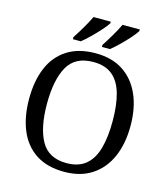

<svg xmlns="http://www.w3.org/2000/svg" viewBox="-134 -1035 1009 1150"><g transform="rotate(15 371.0 -460.5)"><path d="M371 10Q265 10 195 -36Q125 -82 90.5 -165Q56 -248 56 -359Q56 -470 90.5 -552Q125 -634 195.5 -679.5Q266 -725 372 -725Q473 -725 542.5 -679.5Q612 -634 648.5 -551.5Q685 -469 685 -358Q685 -247 648.5 -164.5Q612 -82 542 -36Q472 10 371 10ZM371 -44Q446 -44 490.5 -81.5Q535 -119 554.5 -189Q574 -259 574 -358Q574 -457 554.5 -527Q535 -597 490.5 -634Q446 -671 372 -671Q260 -671 213.5 -589Q167 -507 167 -358Q167 -210 213.5 -127Q260 -44 371 -44ZM397 -784Q418 -816 442 -856.5Q466 -897 482 -931H589V-921Q579 -904 553.5 -875Q528 -846 498.5 -817.5Q469 -789 446 -771H397ZM217 -784Q238 -816 262 -856.5Q286 -897 302 -931H409V-921Q399 -904 373 -875Q347 -846 318 -817.5Q289 -789 266 -771H217Z"/></g></svg>

Font: Noto Serif Telugu
Style: Regular
Weight: 400
Designer: Jelle Bosma - Monotype Design Team
Foundry: Monotype Imaging Inc.
Version: Version 2.003